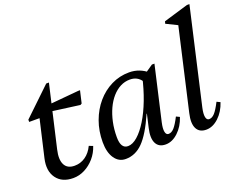

<svg xmlns="http://www.w3.org/2000/svg" viewBox="-121 -979 1480 1205"><g transform="rotate(-20 619.0 -376.5)"><path d="M181 12Q106 12 70 -37.5Q34 -87 52 -166L122 -469L152 -414H40V-429L223 -604H241L146 -192Q131 -128 149 -93Q167 -58 215 -58Q255 -58 287.5 -80.5Q320 -103 340 -145L366 -135Q352 -92 323.5 -59Q295 -26 258 -7Q221 12 181 12ZM379 -404 155 -434 164 -471 396 -492H408L389 -410Z M531 12Q485 12 457.5 -28Q430 -68 430 -136Q430 -211 453.5 -275.5Q477 -340 518.5 -388.5Q560 -437 615.5 -464.5Q671 -492 735 -492Q770 -492 801.5 -480Q833 -468 860 -444L827 -296Q827 -369 800.5 -408.5Q774 -448 724 -448Q690 -448 660 -432.5Q630 -417 605 -388.5Q580 -360 562 -321Q544 -282 534 -235.5Q524 -189 524 -136Q524 -59 572 -59Q603 -59 636.5 -88.5Q670 -118 702 -170Q734 -222 760.5 -291.5Q787 -361 805 -441H851L800 -210H750Q697 -90 646.5 -39Q596 12 531 12ZM798 12Q752 12 734.5 -23Q717 -58 732 -122L805 -441H817L887 -489H904L821 -127Q812 -87 816.5 -65.5Q821 -44 837 -44Q857 -44 875 -64Q893 -84 917 -131L940 -120Q921 -62 881.5 -25Q842 12 798 12Z M1069 12Q1023 12 1005.5 -23Q988 -58 1003 -122L1133 -690L1157 -650L1053 -701L1057 -716L1221 -765H1238L1092 -127Q1083 -87 1087.5 -65.5Q1092 -44 1108 -44Q1128 -44 1146 -64Q1164 -84 1188 -131L1211 -120Q1192 -62 1152.5 -25Q1113 12 1069 12Z"/></g></svg>

Font: Platypi Light
Style: Italic
Weight: 300
Italic angle: -13°
Designer: David Sargent
Foundry: Bolt Cutter Type
Version: Version 1.200